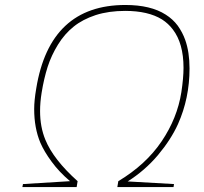

<svg xmlns="http://www.w3.org/2000/svg" viewBox="-20 -759 826 779"><path d="M684.1 0H456.1L460 -23.9Q572.3 -91.3 635.7 -185.5Q699.2 -279.3 715.8 -384.8Q724.6 -442.9 724.6 -483.9Q724.6 -583 681.2 -639.6Q663.1 -663.6 637.2 -680.2Q581.1 -714.8 487.8 -714.8Q421.4 -714.8 368.2 -697.8Q314.9 -680.2 278.8 -650.9Q242.2 -621.6 215.3 -578.1Q188.5 -534.7 173.3 -487.8Q158.2 -440.4 148.9 -382.8Q142.6 -343.8 142.6 -308.6Q142.6 -243.7 164.1 -191.9Q196.8 -111.8 294.9 -23.9L291 0H70.8L73.2 -12.2L264.2 -23.9Q219.7 -61.5 189.5 -103Q159.2 -144 143.6 -180.2Q118.7 -239.7 118.7 -316.4Q118.7 -351.6 127 -399.9Q182.1 -738.8 488.8 -738.8Q591.3 -738.8 652.3 -699.7Q681.2 -681.6 701.2 -654.8Q720.7 -627.4 731.4 -597.2Q749 -547.9 749 -481Q749 -360.4 702.1 -255.4Q673.8 -192.9 621.1 -129.9Q567.9 -66.9 498 -22.9L686 -12.2Z"/></svg>

Font: Squarion Thin
Style: Italic
Weight: 100
Designer: Natanael Gama
Version: Version 1.00;September 12, 2019;FontCreator 11.5.0.2425 64-b